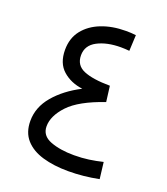

<svg xmlns="http://www.w3.org/2000/svg" viewBox="-120 -717 696 801"><g transform="rotate(20 228.0 -316.0)"><path d="M212.9 -343.3Q160.2 -350.1 125 -381.3Q89.8 -412.6 89.8 -471.7Q89.8 -523.4 117.9 -559.1Q146 -594.7 193.8 -613.5Q241.7 -632.3 302.2 -632.3Q314 -632.3 324.5 -631.8Q335 -631.3 346.7 -629.9L343.3 -559.1Q334 -560.1 324.2 -560.5Q314.5 -561 305.7 -561Q244.1 -561 202.1 -539.1Q160.2 -517.1 160.2 -473.1Q160.2 -428.7 200.2 -411.9Q240.2 -395 316.9 -394.5L325.7 -325.2Q216.3 -287.6 171.4 -239.7Q126.5 -191.9 126.5 -145.5Q126.5 -104 169.7 -87.4Q212.9 -70.8 274.9 -70.8Q309.6 -70.8 340.6 -75.2Q371.6 -79.6 401.4 -86.9L410.2 -13.7Q341.8 0 274.9 0Q210.9 0 161.1 -14.6Q111.3 -29.3 83.3 -61Q55.2 -92.8 55.2 -143.6Q55.2 -204.6 98.4 -255.6Q141.6 -306.6 212.9 -343.3Z"/></g></svg>

Font: Vazirmatn RD UI Light
Style: Regular
Weight: 300
Designer: Saber Rastikerdar
Foundry: Saber Rastikerdar
Version: Version 33.003